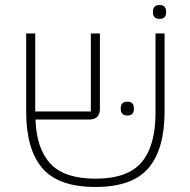

<svg xmlns="http://www.w3.org/2000/svg" viewBox="-20 -731 756 763"><path d="M359 12Q212 12 148 -63Q84 -138 84 -288V-598H120V-288H341V-598H377V-298Q377 -278 366.5 -267Q356 -256 334 -256H121Q125 -140 180.5 -80.5Q236 -21 359 -21Q488 -21 543 -86.5Q598 -152 598 -282V-598H634V-288Q634 -138 570 -63Q506 12 359 12ZM486 -272Q472 -272 466 -279Q460 -286 460 -296V-303Q460 -313 466 -320Q472 -327 486 -327Q500 -327 506 -320Q512 -313 512 -303V-296Q512 -286 506 -279Q500 -272 486 -272ZM614 -656Q600 -656 594 -663Q588 -670 588 -680V-687Q588 -697 594 -704Q600 -711 614 -711Q628 -711 634 -704Q640 -697 640 -687V-680Q640 -670 634 -663Q628 -656 614 -656Z"/></svg>

Font: IBM Plex Sans Hebrew ExtLt
Style: Regular
Weight: 200
Designer: Mike Abbink, Paul van der Laan, Pieter van Rosmalen, Yanek Iontef
Foundry: Bold Monday
Version: Version 1.3